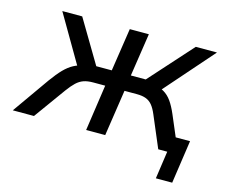

<svg xmlns="http://www.w3.org/2000/svg" viewBox="-126 -627 1050 885"><g transform="rotate(15 399.5 -184.5)"><path d="M684 132 703 0H664L675 -74H792L762 132ZM-34 0 90 -176Q116 -212 137.5 -234Q159 -256 181.5 -268Q204 -280 230 -284L211 -256L68 -501H163L285 -296H359L390 -501H481L450 -296H521L705 -501H806L591 -256L561 -283Q591 -279 612.5 -266.5Q634 -254 650 -231.5Q666 -209 681 -174L755 0H660L596 -151Q585 -177 572.5 -192Q560 -207 542.5 -213.5Q525 -220 500 -220H440L407 0H316L348 -220H291Q264 -220 245.5 -213.5Q227 -207 211 -192Q195 -177 176 -151L67 0Z"/></g></svg>

Font: Nunitoga
Style: Medium Italic
Weight: 500
Italic angle: -9°
Designer: Vernon Adams
Foundry: Vernon Adams
Version: Version 1.0